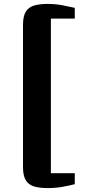

<svg xmlns="http://www.w3.org/2000/svg" viewBox="-20 -824 496 981"><path d="M222.5 137Q184 137 155.8 129.2Q127.5 121.5 112.5 98.2Q97.5 75 97.5 29V-696Q97.5 -742.5 112.5 -765.5Q127.5 -788.5 155.8 -796.2Q184 -804 222.5 -804Q262.5 -804 297 -797.5Q331.5 -791 362 -784V-729H240V61H362V117Q331.5 125 297 131Q262.5 137 222.5 137Z"/></svg>

Font: Merriweather 20pt Black
Style: Regular
Weight: 900
Version: Version 2.100